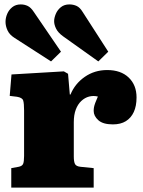

<svg xmlns="http://www.w3.org/2000/svg" viewBox="-20 -849 648 869"><path d="M31 0V-88L64 -94Q80 -97 84.5 -107Q89 -117 89 -143V-349Q89 -381 85 -394Q81 -407 57 -411L24 -415L32 -512L269 -526L288 -515L296 -421H299Q319 -470 363.5 -501Q408 -532 465 -532Q527 -532 562.5 -498Q598 -464 598 -408Q598 -369 585.5 -342Q573 -315 549.5 -300.5Q526 -286 491 -286Q446 -286 425 -305Q404 -324 404 -347Q404 -356 405.5 -364Q407 -372 411 -383Q415 -394 423 -412Q403 -417 383.5 -412Q364 -407 348 -392Q332 -377 323 -353Q314 -329 314 -296V-141Q314 -117 319.5 -106.5Q325 -96 345 -94L404 -88V0ZM211 -571 45 -678Q23 -692 14 -711.5Q5 -731 5 -750Q5 -768 12.5 -786Q20 -804 35.5 -816.5Q51 -829 74 -829Q91 -829 105.5 -822Q120 -815 133 -795L256 -615ZM425 -571 265 -685Q243 -701 234 -719Q225 -737 225 -753Q225 -768 232.5 -786Q240 -804 255.5 -816.5Q271 -829 294 -829Q312 -829 327 -822Q342 -815 354 -795L470 -615Z"/></svg>

Font: Literata 18pt Black
Style: Regular
Weight: 900
Designer: Latin by Veronika Burian and Jose Scaglione. Greek by Irene Vlachou. Cyrillic by Vera Evstafieva.
Foundry: TypeTogether
Version: Version 3.103;gftools[0.9.29]